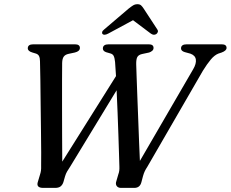

<svg xmlns="http://www.w3.org/2000/svg" viewBox="-20 -916 1124 936"><path d="M862.5 -680Q862.5 -700 890.5 -700H1060.5Q1084.5 -700 1084.5 -682.5Q1084.5 -669 1060.5 -660L1044 -654.5Q1025.5 -647 1007.8 -626Q990 -605 969 -571L698 -102.5Q691 -92 686 -81.8Q681 -71.5 677 -57L669.5 -28.5Q662.5 0 634.5 0H570Q555.5 0 548.8 -9.5Q542 -19 547.5 -34L556.5 -65Q560.5 -75.5 561.5 -85Q562.5 -94.5 562 -105Q561.5 -124.5 560.2 -165Q559 -205.5 557.2 -258.2Q555.5 -311 553.2 -367.8Q551 -424.5 548.5 -476L322 -103.5Q313 -90 307 -79.8Q301 -69.5 297 -56L289 -28Q284.5 -14.5 275.2 -7.2Q266 0 248.5 0H191Q154 0 165 -31L175 -64.5Q178.5 -75 179.8 -85Q181 -95 180.5 -108.5Q181 -126.5 180.8 -172Q180.5 -217.5 179.8 -278.5Q179 -339.5 178.2 -404Q177.5 -468.5 176.8 -524.8Q176 -581 175 -616.5Q175 -632.5 170.5 -642.2Q166 -652 153 -655.5L138 -660Q115.5 -666.5 115.5 -680.5Q115.5 -700 142.5 -700H345Q369.5 -700 369.5 -682.5Q369.5 -666 345 -660L314.5 -653.5Q298 -650 290.8 -640Q283.5 -630 283 -609Q282.5 -579 282.5 -522.8Q282.5 -466.5 282.5 -397Q282.5 -327.5 282.8 -257Q283 -186.5 283.5 -128L545.5 -545Q543 -590 541 -613.5Q539 -633.5 534.2 -643.2Q529.5 -653 516.5 -656L497.5 -661.5Q481.5 -667 481.5 -679.5Q481.5 -700 510 -700H705Q728.5 -700 728.5 -682.5Q728.5 -674 722.2 -668.5Q716 -663 707 -660L672 -652.5Q655 -648.5 649.2 -637.5Q643.5 -626.5 644 -602.5Q644.5 -583 646 -542Q647.5 -501 649.5 -447.2Q651.5 -393.5 653.8 -335.8Q656 -278 658 -224.8Q660 -171.5 662 -131.5L922 -579Q937.5 -605.5 934.8 -625.8Q932 -646 908 -654.5L880.5 -662Q862.5 -667.5 862.5 -680ZM742 -750Q729.5 -742 715 -752.5L628.5 -817.5L508 -752.5Q488 -742 480 -750Q476.5 -753.5 478 -759.8Q479.5 -766 488.5 -773L607 -874Q619.5 -884 629 -889.8Q638.5 -895.5 650 -895.5Q661.5 -895.5 667.8 -889.8Q674 -884 680.5 -874L746.5 -773Q751.5 -766 749.2 -759.8Q747 -753.5 742 -750Z"/></svg>

Font: Fraunces 9pt
Style: Italic
Weight: 400
Italic angle: -16°
Version: Version 1.000;[b76b70a41]